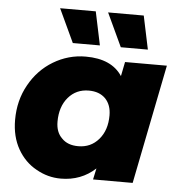

<svg xmlns="http://www.w3.org/2000/svg" viewBox="-54 -809 803 869"><g transform="rotate(5 347.5 -375.0)"><path d="M498 -542H688L580 0H400L411 -51C368 -11 315 9 254 9C214 9 177 -1 142 -21C107 -40 78 -69 57 -106C36 -143 25 -187 25 -238C25 -297 38 -350 65 -398C91 -445 127 -483 172 -510C217 -537 266 -551 319 -551C398 -551 453 -526 485 -477ZM320 -144C358 -144 389 -158 413 -186C437 -214 449 -250 449 -295C449 -327 440 -352 422 -371C403 -390 378 -399 346 -399C308 -399 277 -385 253 -357C229 -329 217 -292 217 -247C217 -215 226 -190 245 -172C263 -153 288 -144 320 -144ZM255 -607 184 -759H346L378 -607ZM473 -607 402 -759H564L596 -607Z"/></g></svg>

Font: My Font
Style: Italic
Weight: 500
Designer: Julieta Ulanovsky
Foundry: Julieta Ulanovsky
Version: ""